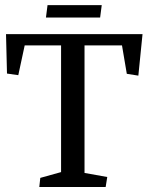

<svg xmlns="http://www.w3.org/2000/svg" viewBox="-20 -743 586 763"><path d="M168.9 -722.7H384.3L377.9 -673.3H162.6ZM3.9 -607.4H546.4L529.8 -442.4L483.9 -449.7L464.8 -562.5H315.9V-55.7L406.2 -39.6L399.9 0H136.2L140.1 -36.1L222.7 -59.1V-562.5H78.1L52.7 -444.3L7.8 -450.7Z"/></svg>

Font: Neuton
Style: Regular
Weight: 400
Designer: Brian M Zick
Version: Version 1.3